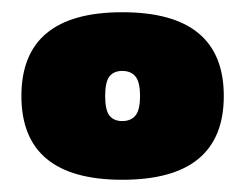

<svg xmlns="http://www.w3.org/2000/svg" viewBox="-20 -674 401 314"><path d="M180 -380Q15 -380 15 -517Q15 -654 180 -654Q346 -654 346 -517Q346 -380 180 -380ZM180 -476Q194 -476 201.5 -485Q209 -494 209 -517Q209 -540 201.5 -549Q194 -558 180 -558Q166 -558 159 -549Q152 -540 152 -517Q152 -494 159 -485Q166 -476 180 -476Z"/></svg>

Font: Kanit Black
Style: Regular
Weight: 900
Designer: Katatrad Team
Foundry: CadsonDemak
Version: Version 2.000; ttfautohint (v1.8.3)